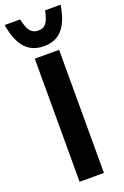

<svg xmlns="http://www.w3.org/2000/svg" viewBox="-182 -1026 699 1079"><g transform="rotate(-20 167.5 -486.0)"><path d="M94.7 -736.3H240.2V0H94.7ZM168 -784.2Q121.1 -784.2 87.4 -804.7Q53.7 -825.2 32.2 -866.7Q10.7 -908.2 0 -971.7H92.8Q98.6 -943.4 107.4 -921.9Q116.2 -900.4 130.9 -889.2Q145.5 -877.9 168 -877.9Q192.4 -877.9 206.1 -889.2Q219.7 -900.4 228 -921.9Q236.3 -943.4 242.2 -971.7H335Q324.2 -906.2 302.7 -864.7Q281.2 -823.2 248 -803.7Q214.8 -784.2 168 -784.2Z"/></g></svg>

Font: Josefin Sans CFJ
Style: Bold
Weight: 700
Designer: Santiago Orozco
Foundry: Typemade
Version: Version 2.001